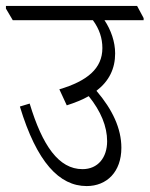

<svg xmlns="http://www.w3.org/2000/svg" viewBox="-50 -643 504 647"><path d="M242 -16C310 -16 359 -64 359 -145C359 -210 329 -274 275 -337C318 -370 338 -412 338 -463C338 -502 324 -542 302 -575H434V-582L412 -623H-30V-614L-7 -575H263C285 -545 295 -514 295 -481C295 -412 244 -370 150 -342L175 -288C203 -297 228 -307 249 -319C290 -268 311 -217 311 -167C311 -112 280 -73 228 -73C148 -73 93 -152 50 -294L17 -284C74 -96 150 -16 242 -16Z"/></svg>

Font: Noto Serif Devanagari Condensed Light
Style: Regular
Weight: 300
Width: 3
Designer: Universal Thirst, Indian Type Foundry and the Monotype Design Team
Foundry: Monotype Imaging Inc.
Version: Version 2.004